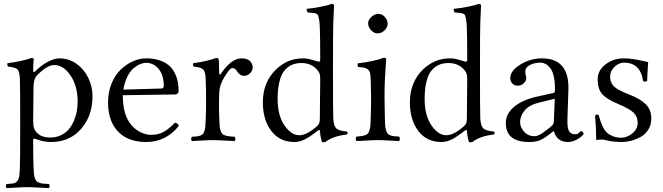

<svg xmlns="http://www.w3.org/2000/svg" viewBox="-20 -718 3397 984"><path d="M167 -329.1Q153.8 -314.9 151.9 -276.9L149.9 -100.1Q149.9 -74.2 154.8 -60.1Q159.7 -45.9 173.8 -33.2Q196.3 -13.2 236.8 -13.2Q267.6 -13.2 292.5 -25.1Q317.4 -37.1 333 -55.9Q348.6 -74.7 359.1 -99.6Q369.6 -124.5 373.8 -148.9Q377.9 -173.3 377.9 -198.2Q377.9 -276.9 341.6 -330.8Q305.2 -384.8 257.8 -384.8Q220.7 -384.8 167 -329.1ZM159.2 -351.1Q190.9 -383.3 224.6 -401.1Q258.3 -418.9 285.2 -418.9Q332.5 -418.9 371.6 -391.4Q410.6 -363.8 432.4 -319.1Q454.1 -274.4 454.1 -224.1Q454.1 -113.8 382.8 -43.9Q326.2 9.8 243.2 9.8Q203.1 9.8 165 -4.9Q159.2 -7.3 156.5 -7.8Q153.8 -8.3 151.9 -6.1Q149.9 -3.9 149.9 2Q149.9 88.4 151.9 138.2Q152.8 159.7 153.8 171.9Q154.8 184.1 158.7 194.8Q162.6 205.6 166.5 210Q170.4 214.4 180.7 218.3Q190.9 222.2 200.7 223.1Q210.4 224.1 230 225.1Q234.4 229.5 234.4 235.6Q234.4 241.7 230 246.1Q213.4 245.6 177.5 243.4Q141.6 241.2 117.2 241.2Q95.2 241.2 63.2 243.4Q31.2 245.6 14.2 246.1Q9.8 241.7 9.8 235.6Q9.8 229.5 14.2 225.1Q38.6 223.6 49.3 221.7Q60.1 219.7 68.4 210Q76.7 200.2 78.6 185.1Q80.6 169.9 82 138.2Q83.5 100.6 83.5 -86.9Q83.5 -274.4 82 -312Q80.1 -352.1 69.6 -362.5Q59.1 -373 20 -377Q16.1 -388.7 18.1 -394Q95.7 -404.3 141.1 -420.9Q152.8 -420.9 152.8 -415Q149.9 -388.2 149.9 -354Q149.9 -349.1 153.6 -348.9Q157.2 -348.6 159.2 -351.1Z M612.3 -258.8 805.7 -264.2Q819.3 -264.6 819.3 -276.9Q819.3 -333.5 793 -364.7Q766.6 -396 729.5 -396Q714.4 -396 698.2 -389.4Q682.1 -382.8 664.6 -368.2Q647 -353.5 632.8 -325.2Q618.7 -296.9 612.3 -258.8ZM876.5 -88.9Q892.1 -87.4 896.5 -73.2Q866.7 -34.2 824.2 -12.2Q781.7 9.8 729.5 9.8Q629.9 9.8 578.6 -50.8Q533.7 -103.5 533.7 -192.9Q533.7 -245.1 551.5 -289.1Q569.3 -333 597.9 -360.6Q626.5 -388.2 660.6 -403.6Q694.8 -418.9 729.5 -418.9Q768.1 -418.9 797.6 -408.9Q827.1 -398.9 845.5 -383.1Q863.8 -367.2 875.2 -344.5Q886.7 -321.8 891.1 -299.3Q895.5 -276.9 895.5 -251Q895.5 -243.7 890.6 -238.8Q885.7 -233.9 877.4 -233.9L609.4 -230Q609.4 -145 639.6 -96.2Q660.6 -62 692.9 -44.4Q724.6 -26.9 753.4 -26.9Q791.5 -26.9 818.8 -42.2Q846.2 -57.6 876.5 -88.9Z M1034.2 -312Q1032.7 -350.6 1021.7 -361.8Q1010.7 -373 972.2 -377Q967.3 -384.8 970.2 -394Q1039.6 -403.3 1087.9 -420.9Q1098.1 -420.9 1100.1 -415Q1103 -406.2 1103 -348.1Q1103 -335.9 1107.4 -335.4Q1108.9 -335.4 1111.3 -338.9Q1165 -418.9 1217.3 -418.9Q1248.5 -418.9 1261.7 -404.8Q1274.9 -390.6 1274.9 -373Q1274.9 -355.5 1261.2 -342.3Q1247.6 -329.1 1230 -329.1Q1226.6 -329.1 1222.9 -330.1Q1219.2 -331.1 1216.6 -332Q1213.9 -333 1210.7 -335.7Q1207.5 -338.4 1205.8 -339.6Q1204.1 -340.8 1200.9 -344.7Q1197.8 -348.6 1197 -349.6Q1196.3 -350.6 1192.9 -355.5L1189.9 -359.9Q1183.1 -369.1 1169.9 -369.1Q1157.2 -369.1 1127 -317.9Q1106 -280.8 1104 -249Q1100.6 -186 1104 -103Q1105 -82 1106 -69.6Q1106.9 -57.1 1111.1 -46.9Q1115.2 -36.6 1118.9 -32.2Q1122.6 -27.8 1133.3 -24.2Q1144 -20.5 1153.1 -19.5Q1162.1 -18.6 1182.1 -17.1Q1186.5 -12.7 1186.5 -6.1Q1186.5 0.5 1182.1 4.9Q1164.6 4.4 1127.7 2.2Q1090.8 0 1069.3 0Q1048.8 0 1015.1 2.2Q981.4 4.4 963.9 4.9Q959.5 0.5 959.5 -6.1Q959.5 -12.7 963.9 -17.1Q981 -18.1 989.5 -19Q998 -20 1007.3 -23.4Q1016.6 -26.9 1020.3 -31.7Q1023.9 -36.6 1027.6 -46.6Q1031.2 -56.6 1032.2 -69.3Q1033.2 -82 1034.2 -103Q1038.1 -207 1034.2 -312Z M1619.1 -107.9 1621.1 -309.1Q1621.1 -331.1 1618.2 -340.1Q1615.2 -349.1 1605 -360.8Q1575.2 -395 1524.9 -395Q1462.9 -395 1431.2 -347.2Q1419.4 -330.6 1411.1 -294.9Q1402.8 -259.3 1402.8 -210.9Q1402.8 -127 1437.5 -75.9Q1472.2 -24.9 1514.2 -24.9Q1551.8 -24.9 1604 -70.8Q1613.3 -79.6 1616 -86.7Q1618.7 -93.8 1619.1 -107.9ZM1607.9 -47.9Q1569.8 -17.6 1542.7 -3.9Q1515.6 9.8 1489.3 9.8Q1413.6 9.8 1370.4 -46.9Q1327.1 -103.5 1327.1 -193.8Q1327.1 -294.9 1393.1 -360.8Q1423.3 -389.6 1457.3 -404.3Q1491.2 -418.9 1536.1 -418.9Q1549.8 -418.9 1567.6 -414.6Q1585.4 -410.2 1598.1 -406Q1610.8 -401.9 1611.8 -401.9Q1621.1 -401.9 1621.1 -411.1Q1621.1 -526.4 1619.1 -576.2Q1618.2 -599.6 1616.2 -612.8Q1614.3 -626 1611.8 -634.8Q1609.4 -643.6 1602.3 -647Q1595.2 -650.4 1588.9 -651.4Q1582.5 -652.3 1567.4 -653.3Q1561.5 -653.8 1558.1 -653.8Q1549.8 -662.1 1552.2 -672.9Q1581.5 -675.3 1622.1 -683.1Q1662.6 -690.9 1680.2 -698.2Q1691.9 -698.2 1691.9 -689Q1690.4 -661.1 1688 -599.1Q1686.5 -561.5 1686.5 -356.4Q1686.5 -151.4 1688 -113.8Q1689.5 -76.2 1701.9 -61.8Q1714.4 -47.4 1757.8 -43.9Q1765.6 -36.1 1757.8 -28.8Q1684.6 -20 1647.9 9.8Q1637.2 12.7 1629.9 9.8Q1620.1 -23.9 1620.1 -46.9Q1620.1 -50.3 1618.2 -51Q1616.2 -51.8 1613.3 -50.8Q1610.4 -49.8 1607.9 -47.9Z M1866.7 -599.1Q1866.7 -616.7 1883.8 -631.8Q1900.9 -647 1918.9 -647Q1938.5 -647 1952.6 -630.6Q1966.8 -614.3 1966.8 -595.2Q1966.8 -578.6 1950.9 -562.7Q1935.1 -546.9 1915 -546.9Q1897 -546.9 1881.8 -563.2Q1866.7 -579.6 1866.7 -599.1ZM1952.6 -108.9Q1953.1 -86.9 1954.1 -73.2Q1955.1 -59.6 1959 -49.1Q1962.9 -38.6 1966.6 -33.4Q1970.2 -28.3 1979.7 -24.7Q1989.3 -21 1998 -20Q2006.8 -19 2024.9 -18.1Q2029.3 -13.7 2029.3 -6.6Q2029.3 0.5 2024.9 4.9Q2005.9 4.4 1972.7 2.2Q1939.5 0 1917 0Q1894 0 1859.9 2.2Q1825.7 4.4 1807.6 4.9Q1803.2 0.5 1803.2 -6.6Q1803.2 -13.7 1807.6 -18.1Q1825.7 -19.5 1834.2 -20.8Q1842.8 -22 1852.5 -25.6Q1862.3 -29.3 1866 -34.2Q1869.6 -39.1 1873.3 -49.6Q1877 -60.1 1878.2 -73.5Q1879.4 -86.9 1879.9 -108.9Q1881.8 -168.5 1881.8 -220.7Q1881.8 -247.6 1879.9 -307.1Q1878.9 -330.1 1877 -341.8Q1875 -353.5 1866.9 -360.8Q1858.9 -368.2 1848.4 -370.6Q1837.9 -373 1814.9 -375Q1811 -386.7 1813 -393.1Q1901.9 -404.3 1945.8 -421.9Q1959 -421.9 1959 -415Q1955.1 -361.3 1952.6 -311.5Q1950.7 -271 1950.7 -219.7Q1950.7 -202.1 1951.7 -156.5Q1952.6 -110.8 1952.6 -108.9Z M2372.6 -107.9 2374.5 -309.1Q2374.5 -331.1 2371.6 -340.1Q2368.7 -349.1 2358.4 -360.8Q2328.6 -395 2278.3 -395Q2216.3 -395 2184.6 -347.2Q2172.9 -330.6 2164.6 -294.9Q2156.2 -259.3 2156.2 -210.9Q2156.2 -127 2190.9 -75.9Q2225.6 -24.9 2267.6 -24.9Q2305.2 -24.9 2357.4 -70.8Q2366.7 -79.6 2369.4 -86.7Q2372.1 -93.8 2372.6 -107.9ZM2361.3 -47.9Q2323.2 -17.6 2296.1 -3.9Q2269 9.8 2242.7 9.8Q2167 9.8 2123.8 -46.9Q2080.6 -103.5 2080.6 -193.8Q2080.6 -294.9 2146.5 -360.8Q2176.8 -389.6 2210.7 -404.3Q2244.6 -418.9 2289.6 -418.9Q2303.2 -418.9 2321 -414.6Q2338.9 -410.2 2351.6 -406Q2364.3 -401.9 2365.2 -401.9Q2374.5 -401.9 2374.5 -411.1Q2374.5 -526.4 2372.6 -576.2Q2371.6 -599.6 2369.6 -612.8Q2367.7 -626 2365.2 -634.8Q2362.8 -643.6 2355.7 -647Q2348.6 -650.4 2342.3 -651.4Q2335.9 -652.3 2320.8 -653.3Q2314.9 -653.8 2311.5 -653.8Q2303.2 -662.1 2305.7 -672.9Q2335 -675.3 2375.5 -683.1Q2416 -690.9 2433.6 -698.2Q2445.3 -698.2 2445.3 -689Q2443.8 -661.1 2441.4 -599.1Q2439.9 -561.5 2439.9 -356.4Q2439.9 -151.4 2441.4 -113.8Q2442.9 -76.2 2455.3 -61.8Q2467.8 -47.4 2511.2 -43.9Q2519 -36.1 2511.2 -28.8Q2438 -20 2401.4 9.8Q2390.6 12.7 2383.3 9.8Q2373.5 -23.9 2373.5 -46.9Q2373.5 -50.3 2371.6 -51Q2369.6 -51.8 2366.7 -50.8Q2363.8 -49.8 2361.3 -47.9Z M2823.2 -211.9 2741.2 -191.9Q2691.9 -179.7 2668.7 -151.9Q2645.5 -124 2645.5 -91.8Q2645.5 -66.4 2665.8 -43.2Q2686 -20 2719.2 -20Q2724.6 -20 2730.7 -21.5Q2736.8 -22.9 2743.9 -26.6Q2751 -30.3 2756.3 -33.4Q2761.7 -36.6 2769.5 -43L2781.7 -51.8Q2785.6 -54.7 2793.9 -61.5L2805.2 -70.8Q2817.9 -80.1 2818.4 -95.2ZM2818.4 -45.9H2816.4L2797.4 -30.8Q2765.6 -6.3 2744.9 1.7Q2724.1 9.8 2691.4 9.8Q2572.3 9.8 2572.3 -87.9Q2572.3 -135.3 2615.2 -170.9Q2657.7 -206.1 2729.5 -222.2L2819.3 -242.2Q2824.2 -243.7 2824.2 -263.2Q2824.2 -301.8 2817.4 -329.3Q2810.5 -356.9 2798.8 -370.8Q2787.1 -384.8 2774.9 -390.9Q2762.7 -397 2749.5 -397Q2719.7 -397 2696 -385Q2672.4 -373 2672.4 -352.1Q2672.4 -338.9 2674.3 -333Q2677.2 -327.1 2677.2 -315.9Q2677.2 -304.7 2664.8 -291.7Q2652.3 -278.8 2633.3 -278.8Q2616.7 -278.8 2606 -289.8Q2595.2 -300.8 2595.2 -317.9Q2595.2 -355.5 2646.7 -387.2Q2698.2 -418.9 2757.3 -418.9Q2898.4 -418.9 2893.1 -256.8L2888.2 -115.2Q2887.2 -85 2889.4 -67.9Q2891.6 -50.8 2900.9 -40.3Q2910.2 -29.8 2928.2 -29.8Q2937 -29.8 2942.9 -33.9Q2948.7 -38.1 2951.9 -42Q2955.1 -45.9 2957 -45.9Q2960.4 -45.9 2965.8 -42Q2971.2 -38.1 2971.2 -33.2Q2971.2 -29.8 2961.2 -20Q2951.2 -10.3 2931.2 -0.2Q2911.1 9.8 2890.1 9.8Q2834.5 9.8 2818.4 -45.9Z M3029.8 -126Q3039.6 -135.7 3048.8 -127Q3064.5 -63.5 3090.8 -38.1Q3100.1 -28.8 3119.6 -20.5Q3139.2 -12.2 3164.1 -12.2Q3193.4 -12.2 3220.7 -34.2Q3248 -56.2 3248 -88.9Q3248 -120.1 3227.1 -140.6Q3207 -160.2 3147.9 -185.1Q3089.8 -209.5 3066.4 -235.6Q3043 -261.7 3043 -312Q3043 -356.9 3083.3 -387.9Q3123.5 -418.9 3177.7 -418.9Q3199.7 -418.9 3222.9 -415.5Q3246.1 -412.1 3270 -406.7Q3293.9 -401.4 3301.8 -399.9Q3301.3 -388.7 3299.1 -356Q3296.9 -323.2 3296.9 -304.2Q3292.5 -299.8 3286.4 -299.3Q3280.3 -298.8 3275.9 -303.2Q3261.7 -397 3177.7 -397Q3152.3 -397 3129.6 -375.7Q3106.9 -354.5 3106.9 -326.2Q3106.9 -291 3130.9 -271.5Q3153.8 -252.9 3206.1 -232.9Q3260.3 -211.9 3289.1 -184.1Q3317.9 -156.2 3317.9 -110.8Q3317.9 -77.6 3302 -52.7Q3286.1 -27.8 3261.5 -14.9Q3236.8 -2 3212.6 3.9Q3188.5 9.8 3166 9.8Q3119.6 9.8 3079.1 -1Q3072.3 -2.9 3060.1 -2.9Q3050.3 -2.9 3035.6 0Q3035.6 -55.7 3029.8 -126Z"/></svg>

Font: Linux Libertine Display G
Style: Regular
Weight: 400
Designer: Philipp H. Poll
Foundry: Philipp H. Poll
Version: Version 5.0.9